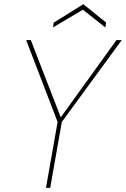

<svg xmlns="http://www.w3.org/2000/svg" viewBox="-20 -890 597 910"><path d="M198 0 253 -312 104 -700H126L268 -334L532 -700H557L273 -312L218 0ZM231 -760 235 -783 375 -870 483 -783 479 -760 373 -844Z"/></svg>

Font: DM Sans 17pt Thin
Style: Italic
Weight: 250
Italic angle: -10°
Version: Version 4.004;gftools[0.9.30]